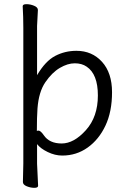

<svg xmlns="http://www.w3.org/2000/svg" viewBox="-20 -730 612 922"><path d="M90 144 92 55V-596Q92 -649 89 -700Q89 -710 107 -710Q125 -710 143.5 -702.5Q162 -695 162 -682L158 -605V-369Q198 -437 245 -461.5Q292 -486 347 -486Q422 -486 470 -433Q518 -380 518 -287Q518 -194 486.5 -127Q455 -60 401 -21.5Q347 17 279 17Q244 17 209 0Q174 -17 158 -38V56L163 162Q163 172 145 172Q127 172 108.5 164.5Q90 157 90 144ZM157 -101Q161 -103 164 -103Q175 -103 190 -81Q217 -41 276 -41Q335 -41 392.5 -105Q450 -169 450 -271.5Q450 -374 396 -410Q373 -426 339 -426Q305 -426 267.5 -404Q230 -382 198 -335.5Q166 -289 160 -209Q157 -167 157 -101Z"/></svg>

Font: LXGW WenKai
Style: Regular
Weight: 400
Designer: LXGW / Fontworks Inc.
Foundry: LXGW / Fontworks Inc.
Version: Version 1.520; June 14, 2025